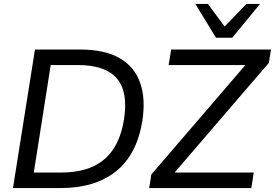

<svg xmlns="http://www.w3.org/2000/svg" viewBox="-20 -957 1399 977"><path d="M46 0 158 -705H387Q512 -705 588 -661.5Q664 -618 693 -536Q722 -454 704 -340Q676 -169 569.5 -84.5Q463 0 288 0ZM152 -79H291Q431 -79 510 -145.5Q589 -212 611 -349Q633 -490 574.5 -558Q516 -626 376 -626H238ZM739 0 750 -69 1257 -659 1252 -626H838L851 -705H1359L1348 -637L840 -46L844 -79H1271L1259 0ZM1079 -765 974 -937H1038L1123 -822L1234 -937H1303L1162 -765Z"/></svg>

Font: Mulish ExtraLight Medium
Style: Italic
Weight: 500
Italic angle: -9°
Version: Version 3.603